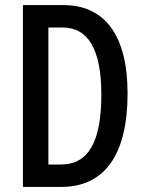

<svg xmlns="http://www.w3.org/2000/svg" viewBox="-20 -734 569 754"><path d="M481 -367C481 -593 393 -714 229 -714H70V0H221C391 0 481 -127 481 -367ZM378 -363C378 -180 329 -88 219 -88H170V-626H226C326 -626 378 -540 378 -363Z"/></svg>

Font: Noto Sans Myanmar ExtraCondensed Medium
Style: Regular
Weight: 500
Width: 2
Designer: Monotype Design Team
Foundry: Monotype Imaging Inc.
Version: Version 2.107